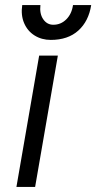

<svg xmlns="http://www.w3.org/2000/svg" viewBox="-20 -740 381 760"><path d="M135 -520H209L119 0H45ZM68 -720H140Q136 -686 151 -664Q166 -642 191 -642Q221 -642 242.5 -663.5Q264 -685 269 -720H341Q331 -656 290 -619Q249 -582 181 -582Q145 -582 117 -599.5Q89 -617 75.5 -648.5Q62 -680 68 -720Z"/></svg>

Font: Fixel Italic Variable Display Thin
Style: Italic
Weight: 100
Italic angle: -10°
Designer: AlfaBravo + MacPaw
Foundry: Kyrylo Tkachov, Marchela Mozhyna, Serhii Makarenko, Maria Weinstein, Zakhar Kryvoshyya
Version: Version 1.210;Glyphs 3.2 (3217)